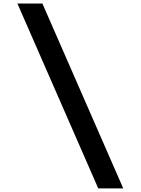

<svg xmlns="http://www.w3.org/2000/svg" viewBox="-20 -884 789 1077"><path d="M217.8 -864.3H77.6L531.2 172.9H671.4Z"/></svg>

Font: Krona One
Style: Regular
Weight: 400
Designer: Yvonne Schüttler
Foundry: Yvonne Schüttler
Version: Version 1.002